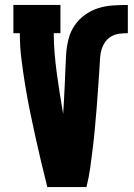

<svg xmlns="http://www.w3.org/2000/svg" viewBox="-20 -755 540 775"><path d="M171 0Q158 -51 146 -102Q134 -153 122.5 -204.5Q111 -256 100.5 -308Q90 -360 81.5 -412Q73 -464 66.5 -516Q60 -568 60 -621H34V-735H224V-621H197Q197 -580 200.5 -539Q204 -498 209.5 -457.5Q215 -417 221.5 -376Q228 -335 235 -295Q237 -325 238.5 -355.5Q240 -386 241.5 -416Q243 -446 244 -476.5Q245 -507 247 -537Q249 -567 256.5 -597Q264 -627 281 -652Q298 -677 323 -695Q348 -713 376.5 -722Q405 -731 435.5 -733Q466 -735 496 -735V-621Q479 -621 462 -619Q445 -617 430 -608.5Q415 -600 405 -586Q395 -572 390 -555.5Q385 -539 384 -522Q383 -505 382 -488V-487Q379 -446 376.5 -405Q374 -364 370.5 -323.5Q367 -283 363.5 -242.5Q360 -202 355 -161Q350 -120 344.5 -80Q339 -40 329 0Z"/></svg>

Font: Iosevka Curly Slab Heavy
Style: Regular
Weight: 900
Monospace: yes
Designer: Belleve Invis
Foundry: Belleve Invis
Version: Version 22.1.2; ttfautohint (v1.8.4)